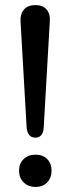

<svg xmlns="http://www.w3.org/2000/svg" viewBox="-20 -732 277 756"><path d="M120 -190Q104 -190 95.5 -200Q87 -210 85 -228L61 -646Q59 -676 74 -694Q89 -712 120 -712Q149 -712 164 -694Q179 -676 176 -646L152 -228Q151 -210 142.5 -200Q134 -190 120 -190ZM120 4Q91 4 73 -14Q55 -32 55 -60Q55 -88 73 -105.5Q91 -123 120 -123Q149 -123 166 -105.5Q183 -88 183 -60Q183 -32 166 -14Q149 4 120 4Z"/></svg>

Font: Nunito ExtraLight SemiBold
Style: Regular
Weight: 600
Version: Version 3.602